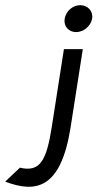

<svg xmlns="http://www.w3.org/2000/svg" viewBox="-138 -641 377 742"><path d="M-118 61C-1 105 97 92 135 -150L182 -451H109L62 -150C42 -23 18 26 -61 7ZM112 -569C107 -540 127 -517 156 -517C185 -517 213 -540 218 -569C223 -598 201 -621 172 -621C143 -621 117 -598 112 -569Z"/></svg>

Font: Charger Sport
Style: ExtObl
Weight: 400
Designer: Jasper
Foundry: Cannot Into Space Fonts
Version: Version 1.1